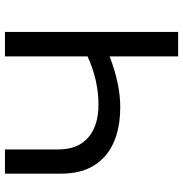

<svg xmlns="http://www.w3.org/2000/svg" viewBox="-2 -738 740 776"><g transform="rotate(-90 368.0 -350.0)"><path d="M627 -700V0H528V-277Q417 -234 323 -234Q195 -234 124.5 -296Q54 -358 54 -473V-700H152V-484Q152 -406 199.5 -364Q247 -322 334 -322Q431 -322 528 -366V-700Z"/></g></svg>

Font: Montserrat Alternates Medium
Style: Regular
Weight: 500
Designer: Julieta Ulanovsky
Foundry: Julieta Ulanovsky
Version: Version 7.200